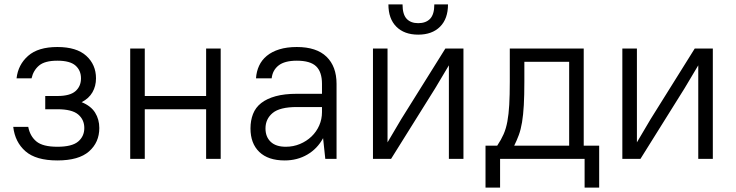

<svg xmlns="http://www.w3.org/2000/svg" viewBox="-20 -720 3335 870"><path d="M240 -507Q327 -507 371 -467Q415 -427 415 -365Q415 -330 399 -302Q383 -274 350 -257Q392 -240 411 -209.5Q430 -179 430 -140Q430 -75 383.5 -34Q337 7 240 7Q143 7 95.5 -34.5Q48 -76 40 -145H108Q116 -103 145 -79Q174 -55 240 -55Q306 -55 334 -78.5Q362 -102 362 -140Q362 -178 334 -201.5Q306 -225 240 -225H185V-285H240Q297 -285 322 -307Q347 -329 347 -365Q347 -401 322 -423Q297 -445 240 -445Q183 -445 157 -423Q131 -401 123 -365H55Q62 -427 107.5 -467Q153 -507 240 -507Z M914 -225H636V0H570V-500H636V-285H914V-500H980V0H914Z M1270 7Q1195 7 1155 -31.5Q1115 -70 1115 -138Q1115 -174 1126.5 -203.5Q1138 -233 1163.5 -253Q1189 -273 1229 -284Q1269 -295 1325 -295H1439V-340Q1439 -394 1412.5 -419.5Q1386 -445 1325 -445Q1270 -445 1242.5 -423.5Q1215 -402 1211 -365H1140Q1142 -396 1154 -422Q1166 -448 1189 -467Q1212 -486 1246 -496.5Q1280 -507 1325 -507Q1414 -507 1459.5 -463Q1505 -419 1505 -340V0H1454L1444 -94Q1418 -46 1372.5 -19.5Q1327 7 1270 7ZM1275 -55Q1309 -55 1339 -67.5Q1369 -80 1391.5 -101.5Q1414 -123 1426.5 -151.5Q1439 -180 1439 -212V-235H1325Q1248 -235 1215.5 -208Q1183 -181 1183 -138Q1183 -100 1206.5 -77.5Q1230 -55 1275 -55Z M2014 -424 1952 -320 1752 0H1670V-500H1736V-75L1798 -180L1998 -500H2080V0H2014ZM1875 -563Q1812 -563 1776 -599Q1740 -635 1740 -700H1804Q1804 -655 1822.5 -635Q1841 -615 1875 -615Q1910 -615 1929 -635Q1948 -655 1948 -700H2010Q2010 -635 1974 -599Q1938 -563 1875 -563Z M2629 0H2246V130H2180V-60H2233Q2251 -87 2262 -112Q2273 -137 2279 -169.5Q2285 -202 2287.5 -245Q2290 -288 2290 -350V-500H2625V-60H2695V130H2629ZM2356 -350Q2356 -288 2353.5 -243.5Q2351 -199 2345.5 -166Q2340 -133 2331 -108.5Q2322 -84 2310 -60H2559V-440H2356Z M3144 -424 3082 -320 2882 0H2800V-500H2866V-75L2928 -180L3128 -500H3210V0H3144Z"/></svg>

Font: Retni Sans
Style: Regular
Weight: 400
Designer: Vitaly Kuzmin
Foundry: ParaType Ltd.
Version: Version 1.00;March 2, 2019;FontCreator 11.5.0.2425 64-bit; t